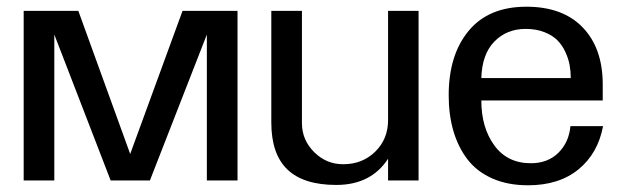

<svg xmlns="http://www.w3.org/2000/svg" viewBox="-20 -532 1839 566"><path d="M680.2 0H589.8V-430.2L421.9 0H306.2L140.1 -430.2V0H49.8V-500H210.9L363.8 -78.1L518.1 -500H680.2Z M991.2 -47.9H992.2Q1048.3 -47.9 1086.2 -85Q1124 -122.1 1124 -178.2V-500H1213.9V0H1124V-64Q1073.7 13.2 971.2 13.2Q875 13.2 827.4 -32.2Q779.8 -77.6 779.8 -170.9V-500H870.1V-168.9Q870.1 -119.6 906 -83.7Q941.9 -47.9 991.2 -47.9Z M1662.6 -301.8Q1662.6 -321.3 1659.2 -340.1Q1655.8 -358.9 1646.7 -378.7Q1637.7 -398.4 1623.3 -413.1Q1608.9 -427.7 1584.7 -437.3Q1560.5 -446.8 1529.8 -446.8Q1473.6 -446.8 1437.3 -409.4Q1400.9 -372.1 1398.9 -301.8ZM1398.9 -235.8Q1398.9 -155.8 1437.3 -103.3Q1475.6 -50.8 1544.9 -50.8Q1594.7 -50.8 1626 -81.5Q1657.2 -112.3 1661.6 -160.2H1757.8Q1742.7 -79.6 1685.3 -32.7Q1627.9 14.2 1536.6 14.2Q1476.6 14.2 1430.9 -6.1Q1385.3 -26.4 1357.7 -62.7Q1330.1 -99.1 1316.4 -146.5Q1302.7 -193.8 1302.7 -251Q1302.7 -370.1 1361.6 -441.2Q1420.4 -512.2 1531.7 -512.2Q1639.2 -512.2 1698 -450.9Q1756.8 -389.6 1756.8 -283.2V-235.8Z"/></svg>

Font: Perun
Style: Regular
Weight: 400
Version: Version 1.0000